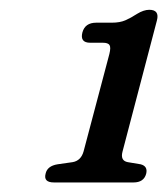

<svg xmlns="http://www.w3.org/2000/svg" viewBox="-20 -736 350 402"><path d="M169 -646.5Q147 -646.5 152.5 -668Q158 -688.5 181.5 -688.5H214Q231 -688.5 242.5 -693.5Q254 -698.5 267 -707Q281 -715.5 292.5 -715.5Q314.5 -715.5 308.5 -693L236.5 -418.5Q231.5 -399.5 247.5 -396.5L274.5 -392Q290 -388 286 -372Q281 -354 259.5 -354H93Q70.5 -354 75.5 -372.5Q79 -388.5 100.5 -392L132 -396.5Q149.5 -399.5 155 -419L209 -623Q212.5 -637 209.2 -641.8Q206 -646.5 195.5 -646.5Z"/></svg>

Font: Fraunces 72pt S100
Style: Italic
Weight: 400
Italic angle: -16°
Version: Version 1.000; ttfautohint (v1.8.3)